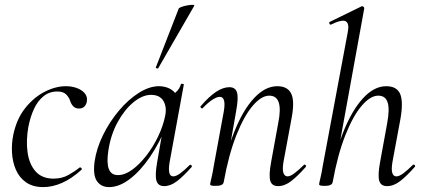

<svg xmlns="http://www.w3.org/2000/svg" viewBox="-20 -751 1729 784"><path d="M156.8 13Q114.2 13 86.5 -6.4Q58.8 -25.8 45 -57.6Q31.2 -89.4 29 -127.4Q26.8 -165.4 34.6 -202Q48 -265.2 82.3 -308.8Q116.6 -352.4 161.4 -375.7Q206.2 -399 249 -399Q272.8 -399 293.2 -391.7Q313.6 -384.4 325.3 -371Q337 -357.6 335 -340Q334 -327.2 326.1 -317.5Q318.2 -307.8 302.4 -307.8Q288.2 -307.8 279.4 -316.7Q270.6 -325.6 266 -340Q262.8 -351.8 251 -364.6Q239.2 -377.4 213.8 -377.4Q181 -377.4 157.1 -357.6Q133.2 -337.8 118.4 -305.4Q103.6 -273 95.8 -233Q86 -178 92.5 -129.6Q99 -81.2 125.1 -51.4Q151.2 -21.6 198.6 -21.6Q232.4 -21.6 258.3 -35.9Q284.2 -50.2 305 -67Q307.8 -69 311.8 -65Q315.8 -61 313 -58Q272 -21 232.9 -4Q193.8 13 156.8 13Z M425.6 13Q393.2 13 376.1 -11.1Q359 -35.2 366.2 -91Q374 -145.2 400.7 -199.5Q427.4 -253.8 465.5 -299.1Q503.6 -344.4 546.7 -371.7Q589.8 -399 629.4 -399Q647.8 -399 665.6 -392.3Q683.4 -385.6 696.1 -370.3Q708.8 -355 710.8 -330.4L668.4 -357Q680.6 -359 697.1 -373.4Q713.6 -387.8 718.6 -407Q720.6 -410 726.1 -408.8Q731.6 -407.6 730.6 -405.6L672.6 -89Q662.8 -30.8 687.6 -30.8Q699.2 -30.8 716.4 -43.5Q733.6 -56.2 754.4 -77Q757.4 -80 761.4 -76Q765.4 -72 762.4 -69Q729.8 -32 703.1 -11.5Q676.4 9 650.4 9Q625.6 9 618.9 -12.9Q612.2 -34.8 621.8 -89L646 -229L663 -246Q633.4 -170.4 593.4 -111.6Q553.4 -52.8 510 -19.9Q466.6 13 425.6 13ZM461.6 -36Q489.6 -36 519.6 -57.8Q549.6 -79.6 577.3 -115.2Q605 -150.8 625.5 -193.5Q646 -236.2 654.2 -277Q662.2 -314 647 -339.2Q631.8 -364.4 594.6 -363.6Q560.2 -362.8 524 -332.6Q487.8 -302.4 460 -251.6Q432.2 -200.8 422.4 -136Q414.8 -85.8 424.4 -60.9Q434 -36 461.6 -36ZM626.4 -473Q625.4 -470 619.9 -472Q614.4 -474 616.4 -476L709.8 -716Q711.6 -719.4 721.7 -723Q731.8 -726.6 744.6 -729Q757.4 -731.4 766.3 -731.3Q775.2 -731.2 773 -727Z M1115.6 9Q1089.8 9 1083.5 -13.2Q1077.2 -35.4 1087 -89L1116 -248Q1138.8 -360.4 1079.4 -360.4Q1047.4 -360.4 1012 -319.2Q976.6 -278 945.2 -198.9Q913.8 -119.8 893.4 -7.2L881 -8.2Q901.8 -124.8 936.7 -212.9Q971.6 -301 1017.1 -350Q1062.6 -399 1112 -399Q1154.8 -399 1169.4 -368.2Q1184 -337.4 1170.4 -267L1137.4 -89Q1132.4 -58.6 1137.3 -44.7Q1142.2 -30.8 1154.4 -30.8Q1165.4 -30.8 1182.4 -43.6Q1199.4 -56.4 1220.2 -77Q1223.2 -81 1227.6 -77Q1232 -73 1228.2 -69Q1195.6 -32 1169 -11.5Q1142.4 9 1115.6 9ZM861.4 8Q847.2 8 842.6 6.3Q838 4.6 838 1.6Q838 -1.6 843.5 -24.8Q849 -48 853 -74L894 -297Q903.8 -355.6 877.4 -355.6Q865.8 -355.6 847.7 -344Q829.6 -332.4 808.2 -310Q805.2 -306 800.8 -310.5Q796.4 -315 800.2 -318.2Q833.8 -357.2 862.4 -376.1Q891 -395 916.6 -395Q941.4 -395 947.8 -373.3Q954.2 -351.6 944.6 -299.4L893.4 -7.2Q890.8 8 861.4 8Z M1306.4 8Q1292.2 8 1287.6 6.3Q1283 4.6 1283 1.6Q1283 -1.6 1288.5 -24.8Q1294 -48 1298 -74L1400 -619.4Q1407.2 -654.6 1392.3 -663.8Q1377.4 -673 1331.6 -650.6Q1327.6 -648.8 1325.2 -654.8Q1322.8 -660.8 1326.8 -661.8L1456.2 -725Q1460.4 -727 1464.4 -723Q1468.4 -719 1467.4 -717L1338.4 -7.2Q1335.8 8 1306.4 8ZM1560.6 9Q1534.8 9 1528.5 -13.2Q1522.2 -35.4 1532 -89L1561 -248Q1571.6 -304.8 1562.9 -332.6Q1554.2 -360.4 1524.4 -360.4Q1492.4 -360.4 1457 -319.2Q1421.6 -278 1390.2 -198.9Q1358.8 -119.8 1338.4 -7.2L1326 -8.2Q1346.8 -124.8 1382.1 -212.9Q1417.4 -301 1462.5 -350Q1507.6 -399 1557 -399Q1599.8 -399 1613.6 -368.2Q1627.4 -337.4 1615.4 -267L1582.4 -89Q1577.4 -58.6 1581.9 -44.7Q1586.4 -30.8 1598.6 -30.8Q1610.4 -30.8 1627.4 -43.6Q1644.4 -56.4 1665.2 -77Q1669 -81 1673.1 -77Q1677.2 -73 1673.2 -69Q1640.6 -32 1614 -11.5Q1587.4 9 1560.6 9Z"/></svg>

Font: Cormorant Infant Light
Style: Italic
Weight: 300
Italic angle: -10°
Designer: Christian Thalmann (Catharsis Fonts)
Foundry: Catharsis Fonts
Version: Version 4.001